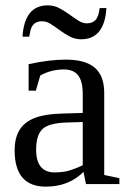

<svg xmlns="http://www.w3.org/2000/svg" viewBox="-20 -694 484 724"><path d="M227.1 -469.2Q302.2 -469.2 337.6 -438.5Q373 -407.7 373 -344.2V-34.2L430.2 -22V0H304.2L294.9 -45.9Q239.3 9.8 152.8 9.8Q35.2 9.8 35.2 -127Q35.2 -172.9 53 -202.9Q70.8 -232.9 109.9 -248.8Q148.9 -264.6 223.1 -266.1L292 -268.1V-339.8Q292 -387.2 274.7 -409.7Q257.3 -432.1 221.2 -432.1Q172.4 -432.1 131.8 -409.2L115.2 -352.1H87.9V-452.1Q167 -469.2 227.1 -469.2ZM292 -233.9 228 -231.9Q162.6 -229.5 139.4 -206.5Q116.2 -183.6 116.2 -129.9Q116.2 -43.9 186 -43.9Q219.2 -43.9 243.4 -51.5Q267.6 -59.1 292 -70.8ZM286.1 -545.9Q262.7 -545.9 242.9 -556.4Q223.1 -566.9 205.6 -579.8Q188 -592.8 171.6 -603.3Q155.3 -613.8 139.2 -613.8Q123.5 -613.8 114 -607.9Q104.5 -602.1 99.1 -591.1Q93.8 -580.1 90.3 -555.7H64.9Q72.3 -673.8 160.2 -673.8Q183.6 -673.8 203.4 -663.3Q223.1 -652.8 241 -639.9Q258.8 -627 275.1 -616.5Q291.5 -606 307.1 -606Q328.1 -606 339.8 -618.2Q351.6 -630.4 356 -663.6H381.3Q374 -545.9 286.1 -545.9Z"/></svg>

Font: Liberation Serif
Style: Regular
Weight: 400
Designer: Steve Matteson
Foundry: Ascender Corporation
Version: Version 2.1.5